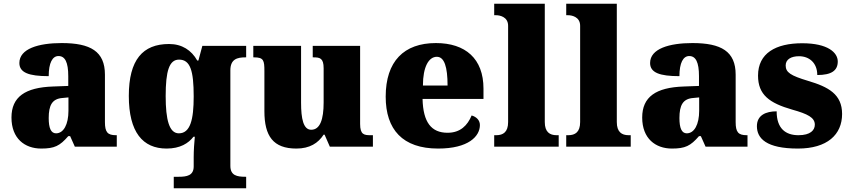

<svg xmlns="http://www.w3.org/2000/svg" viewBox="-20 -780 4522 1021"><path d="M199 10C270 10 298 -4 343 -56H353L378 0H601V-61H597C552 -61 538 -77 538 -131V-383C538 -507 461 -551 308 -551C185 -551 83 -521 83 -445C83 -394 133 -375 239 -375C239 -446 259 -482 291 -482C326 -482 343 -449 343 -375V-323L262 -320C114 -315 41 -265 41 -155C41 -43 112 10 199 10ZM278 -71C251 -71 239 -99 239 -152C239 -220 257 -255 313 -259L344 -262V-191C344 -118 318 -71 278 -71Z M904 221H1289V160H1285C1241 160 1205 154 1205 102V-406C1205 -466 1242 -475 1285 -475H1289V-536H1056L1035 -458H1029C998 -513 948 -546 879 -546C739 -546 665 -462 665 -270C665 -77 739 10 866 10C938 10 982 -18 1009 -53H1016C1013 -23 1010 20 1010 56V105C1010 154 973 160 930 160H904ZM931 -71C880 -71 861 -143 861 -269C861 -403 880 -463 932 -463C992 -463 1010 -404 1010 -267C1010 -144 992 -71 931 -71Z M1556 10C1627 10 1672 -19 1701 -64H1706L1734 0H1963V-61H1951C1916 -61 1895 -64 1895 -121V-536H1643V-475H1647C1681 -475 1701 -471 1701 -417V-235C1701 -145 1682 -90 1635 -90C1593 -90 1581 -149 1581 -234V-536H1327V-475H1331C1382 -475 1386 -459 1386 -402V-189C1386 -56 1433 10 1556 10Z M2310 10C2471 10 2532 -55 2532 -115C2532 -141 2513 -159 2488 -166C2466 -113 2428 -74 2360 -74C2274 -74 2230 -129 2227 -254H2551V-309C2551 -468 2455 -551 2298 -551C2128 -551 2031 -454 2031 -266C2031 -91 2121 10 2310 10ZM2360 -325H2229C2229 -425 2260 -478 2303 -478C2343 -478 2360 -424 2360 -325Z M2608 0H2951V-61H2940C2903 -61 2877 -78 2877 -131V-760H2608V-699H2619C2635 -699 2682 -692 2682 -643V-131C2682 -78 2656 -61 2619 -61H2608Z M2991 0H3334V-61H3323C3286 -61 3260 -78 3260 -131V-760H2991V-699H3002C3018 -699 3065 -692 3065 -643V-131C3065 -78 3039 -61 3002 -61H2991Z M3553 10C3624 10 3652 -4 3697 -56H3707L3732 0H3955V-61H3951C3906 -61 3892 -77 3892 -131V-383C3892 -507 3815 -551 3662 -551C3539 -551 3437 -521 3437 -445C3437 -394 3487 -375 3593 -375C3593 -446 3613 -482 3645 -482C3680 -482 3697 -449 3697 -375V-323L3616 -320C3468 -315 3395 -265 3395 -155C3395 -43 3466 10 3553 10ZM3632 -71C3605 -71 3593 -99 3593 -152C3593 -220 3611 -255 3667 -259L3698 -262V-191C3698 -118 3672 -71 3632 -71Z M4223 10C4379 10 4458 -64 4458 -174C4458 -279 4385 -318 4277 -350C4184 -378 4158 -395 4158 -432C4158 -465 4188 -481 4229 -481C4283 -481 4326 -446 4326 -381C4402 -381 4435 -405 4435 -453C4435 -500 4383 -550 4246 -550C4105 -550 4011 -497 4011 -378C4011 -276 4071 -232 4193 -197C4275 -174 4313 -155 4313 -117C4313 -88 4290 -61 4226 -61C4158 -61 4110 -96 4110 -188C4052 -188 4005 -167 4005 -109C4005 -44 4055 10 4223 10Z"/></svg>

Font: Noto Serif Thai Black
Style: Regular
Weight: 900
Designer: Monotype Design Team
Foundry: Monotype Imaging Inc.
Version: Version 2.002